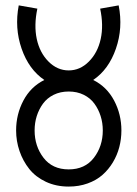

<svg xmlns="http://www.w3.org/2000/svg" viewBox="-20 -707 512 715"><path d="M49.8 -687 119.1 -674.8Q106 -612.8 116.9 -561.8Q127.9 -510.7 160.6 -477.8Q193.4 -444.8 235.8 -444.8Q278.3 -444.8 311 -477.8Q343.8 -510.7 355 -561.8Q366.2 -612.8 353 -674.8L421.9 -687Q438.5 -603 411.6 -525.6Q384.8 -448.2 327.1 -409.2Q377.9 -383.8 405 -332.5Q432.1 -281.2 432.1 -221.2Q432.1 -189.5 424.3 -159.4Q416.5 -129.4 400.4 -102.5Q384.3 -75.7 361.6 -55.7Q338.9 -35.6 306.4 -23.9Q273.9 -12.2 235.8 -12.2Q189 -12.2 150.9 -30Q112.8 -47.9 89.1 -77.6Q65.4 -107.4 52.7 -144.5Q40 -181.6 40 -221.2Q40 -281.2 67.1 -332.5Q94.2 -383.8 145 -409.2Q87.4 -448.2 60.5 -525.6Q33.7 -603 49.8 -687ZM362.8 -221.2Q362.8 -249.5 354.7 -274.9Q346.7 -300.3 331.5 -321Q316.4 -341.8 291.7 -354Q267.1 -366.2 235.8 -366.2Q204.6 -366.2 179.9 -354Q155.3 -341.8 140.1 -321Q125 -300.3 116.9 -274.9Q108.9 -249.5 108.9 -221.2Q108.9 -162.6 142.1 -119.4Q175.3 -76.2 235.8 -76.2Q296.4 -76.2 329.6 -119.4Q362.8 -162.6 362.8 -221.2Z"/></svg>

Font: LT Superior
Style: Regular
Weight: 400
Designer: Daniel Lyons
Foundry: LyonsType
Version: Version 1.000